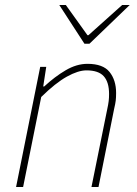

<svg xmlns="http://www.w3.org/2000/svg" viewBox="-20 -744 544 764"><path d="M44 0 140 -478H164L152 -400H156Q198 -439 241.5 -464.5Q285 -490 328 -490Q390 -490 416 -457.5Q442 -425 442 -374Q442 -356 440.5 -343.5Q439 -331 434 -310L372 0H344L406 -306Q411 -329 412.5 -342Q414 -355 414 -370Q414 -417 393 -440.5Q372 -464 324 -464Q291 -464 246 -439Q201 -414 144 -358L72 0ZM316 -570 216 -724H242L328 -604H332L466 -724H496L336 -570Z"/></svg>

Font: Source Sans 3 ExtraLight
Style: Italic
Weight: 250
Italic angle: -11°
Designer: Paul D. Hunt
Foundry: Adobe
Version: Version 3.046;hotconv 1.0.118;makeotfexe 2.5.65603